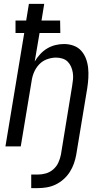

<svg xmlns="http://www.w3.org/2000/svg" viewBox="-20 -755 540 990"><path d="M141 215V145H176Q196 145 217 139Q238 133 255 118Q272 103 281 83Q290 63 294 43L352 -312Q355 -329 356.5 -346Q358 -363 355.5 -379.5Q353 -396 346.5 -411Q340 -426 329 -437Q318 -448 302 -453Q286 -458 269 -458Q246 -458 222.5 -449.5Q199 -441 182 -423Q165 -405 155.5 -382.5Q146 -360 143 -337L87 0H8L105 -585H60V-649H115L129 -735H208L194 -649H290L291 -585H184L159 -438Q171 -458 187 -475.5Q203 -493 223 -505Q243 -517 265.5 -522.5Q288 -528 310 -528Q336 -528 359.5 -519.5Q383 -511 399 -493Q415 -475 423.5 -452Q432 -429 434.5 -404Q437 -379 435.5 -353Q434 -327 430 -301L373 43Q369 66 361 88.5Q353 111 340 131.5Q327 152 308 169Q289 186 267 196.5Q245 207 221.5 211Q198 215 175 215Z"/></svg>

Font: Iosevka Algr
Style: Italic
Weight: 400
Italic angle: -9°
Monospace: yes
Designer: Belleve Invis
Foundry: Belleve Invis
Version: Version 26.0.2; ttfautohint (v1.8.3)